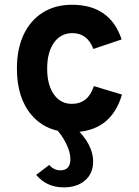

<svg xmlns="http://www.w3.org/2000/svg" viewBox="-20 -543 582 806"><path d="M280.5 12Q174.5 12 112.8 -59.8Q51 -131.5 51 -255Q51 -337.5 79.2 -397.5Q107.5 -457.5 159.5 -490.2Q211.5 -523 282 -523Q442.5 -523 490.5 -377.5L372 -337.5Q346.5 -404 284 -404Q235 -404 206.5 -363.8Q178 -323.5 178 -255Q178 -187 206 -147Q234 -107 281.5 -107Q350 -107 374 -181.5L492 -146Q446 12 280.5 12ZM247.5 243.5Q175.5 243.5 132 191L186.5 149.5Q206.5 172 233.5 172Q275.5 172 275.5 125Q275.5 95.5 257 58.2Q238.5 21 208 -10H294Q371 62.5 371 135Q371 184.5 337.5 214Q304 243.5 247.5 243.5Z"/></svg>

Font: Overpass
Style: Bold
Weight: 700
Designer: Delve Withrington, Dave Bailey, Thomas Jockin
Foundry: Delve Fonts LLC
Version: Version 4.000; ttfautohint (v1.8.3)